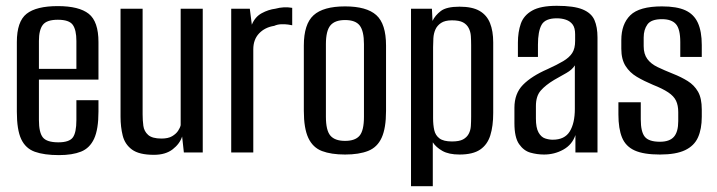

<svg xmlns="http://www.w3.org/2000/svg" viewBox="-20 -525 2470 661"><path d="M183 9Q132 9 100 -2.5Q68 -14 53 -46Q38 -78 38 -140V-380Q38 -451 71.5 -477.5Q105 -504 179 -504Q252 -504 285.5 -477.5Q319 -451 319 -380V-251H114V-112Q114 -69 127.5 -52Q141 -35 181 -35Q218 -35 230.5 -51.5Q243 -68 243 -112V-180H319V-141Q319 -80 304 -47.5Q289 -15 259 -3Q229 9 183 9ZM114 -288H243V-384Q243 -422 230.5 -439.5Q218 -457 179 -457Q141 -457 127.5 -439.5Q114 -422 114 -384Z M510 8Q459 8 434.5 -10Q410 -28 402.5 -58Q395 -88 395 -123V-495H471V-131Q471 -111 473.5 -92Q476 -73 490 -60.5Q504 -48 536 -48Q559 -48 572.5 -56Q586 -64 593 -74.5Q600 -85 602 -94V-495H678V0H613L607 -55Q599 -30 574.5 -11Q550 8 510 8Z M776 0V-495H840L847 -440Q858 -467 881 -479.5Q904 -492 928 -495Q957 -503 986 -498V-438Q982 -439 971.5 -440.5Q961 -442 948 -441.5Q935 -441 924 -436Q892 -431 872 -410Q852 -389 852 -355V0Z M1168 7Q1120 7 1088.5 -5Q1057 -17 1041.5 -50Q1026 -83 1026 -143V-368Q1026 -442 1059.5 -472.5Q1093 -503 1168 -503Q1242 -503 1275.5 -473Q1309 -443 1309 -368V-143Q1309 -84 1294 -51Q1279 -18 1247.5 -5.5Q1216 7 1168 7ZM1168 -40Q1203 -40 1218 -58Q1233 -76 1233 -123V-373Q1233 -418 1218.5 -437Q1204 -456 1168 -456Q1133 -456 1117.5 -437.5Q1102 -419 1102 -373V-123Q1102 -76 1117.5 -58Q1133 -40 1168 -40Z M1395 116V-495H1467L1469 -453Q1478 -472 1497.5 -487Q1517 -502 1562 -502Q1606 -502 1631 -487.5Q1656 -473 1667 -445.5Q1678 -418 1678 -379V-136Q1678 -91 1668 -59Q1658 -27 1633 -10Q1608 7 1562 7Q1525 7 1503 -5.5Q1481 -18 1470 -35V116ZM1536 -38Q1561 -38 1574 -45Q1587 -52 1593.5 -64Q1600 -76 1601 -91Q1602 -106 1602 -123V-369Q1602 -386 1601 -401Q1600 -416 1593.5 -428.5Q1587 -441 1574 -448Q1561 -455 1536 -455Q1512 -455 1498.5 -446Q1485 -437 1479 -423.5Q1473 -410 1472 -393.5Q1471 -377 1471 -363V-118Q1471 -95 1475 -77Q1479 -59 1493 -48.5Q1507 -38 1536 -38Z M1853 7Q1829 7 1806 0.5Q1783 -6 1767 -29Q1751 -52 1751 -101V-154Q1751 -203 1780.5 -233Q1810 -263 1865 -287Q1898 -302 1919 -314.5Q1940 -327 1950 -342.5Q1960 -358 1960 -384V-407Q1960 -429 1951.5 -440.5Q1943 -452 1928.5 -457Q1914 -462 1897 -462Q1857 -462 1844.5 -439.5Q1832 -417 1832 -371V-329H1763V-378Q1763 -415 1773 -443.5Q1783 -472 1812 -488.5Q1841 -505 1897 -505Q1956 -505 1986 -492.5Q2016 -480 2026.5 -456Q2037 -432 2037 -396V0H1961V-60Q1950 -27 1919.5 -10Q1889 7 1853 7ZM1883 -44Q1924 -44 1941.5 -72.5Q1959 -101 1959 -150V-300Q1950 -285 1929.5 -273.5Q1909 -262 1888 -250Q1858 -232 1841.5 -213Q1825 -194 1825 -160V-117Q1825 -85 1834 -69Q1843 -53 1856.5 -48.5Q1870 -44 1883 -44Z M2252 7Q2196 7 2165 -7Q2134 -21 2121.5 -51.5Q2109 -82 2109 -131V-173H2186V-114Q2186 -71 2200 -54Q2214 -37 2252 -37Q2285 -37 2300 -54Q2315 -71 2315 -108V-139Q2315 -162 2307.5 -178Q2300 -194 2280.5 -207Q2261 -220 2228 -233Q2197 -246 2172.5 -260.5Q2148 -275 2133.5 -298Q2119 -321 2119 -357V-387Q2119 -442 2150 -472.5Q2181 -503 2259 -503Q2310 -503 2339.5 -489.5Q2369 -476 2382.5 -446.5Q2396 -417 2396 -370V-329H2322V-380Q2322 -425 2307 -442Q2292 -459 2259 -459Q2222 -459 2209 -441Q2196 -423 2196 -396V-366Q2196 -339 2208.5 -322Q2221 -305 2244 -294Q2267 -283 2297 -271Q2325 -260 2347.5 -246Q2370 -232 2383 -209.5Q2396 -187 2396 -148V-123Q2396 -81 2383 -52Q2370 -23 2338.5 -8Q2307 7 2252 7Z"/></svg>

Font: Alumni Sans Medium
Style: Regular
Weight: 500
Designer: Robert E. Leuschke
Foundry: Robert E. Leuschke
Version: Version 1.018